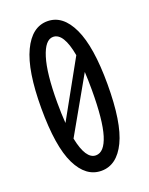

<svg xmlns="http://www.w3.org/2000/svg" viewBox="-124 -694 599 771"><g transform="rotate(-20 175.0 -308.5)"><path d="M175 11Q109 11 71 -66.5Q33 -144 33 -308Q33 -468 71 -548Q109 -628 175 -628Q241 -628 278.5 -548Q316 -468 316 -308Q316 -144 278.5 -66.5Q241 11 175 11ZM101 -308Q101 -259 104 -219L238 -460Q220 -561 175 -561Q141 -561 121 -496.5Q101 -432 101 -308ZM175 -55Q211 -55 230 -116.5Q249 -178 249 -308Q249 -350 247 -385L113 -149Q132 -55 175 -55Z"/></g></svg>

Font: Inconsolata ExtraCondensed Medium
Style: Regular
Weight: 500
Width: 2
Monospace: yes
Designer: Raph Levien, Cyreal, Brenton Simpson
Foundry: Raph Levien, Cyreal, Google
Version: Version 3.001; ttfautohint (v1.8.2.53-6de2)